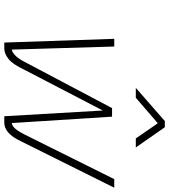

<svg xmlns="http://www.w3.org/2000/svg" viewBox="32 -802 770 873"><g transform="rotate(90 416.5 -365.0)"><path d="M191 -500 205 -34Q236 -40 267 -104L471 -490H510L539 -34Q553 -36 565.5 -51Q578 -66 590 -90L794 -500H833L621 -74Q586 0 537 0H508L482 -448L296 -90Q272 -39 248.5 -20Q225 -1 202 0H173L156 -500ZM530 -730H558L650 -598H609L540 -698L424 -598H379Z"/></g></svg>

Font: Panefresco 1wt
Style: Italic
Weight: 250
Version: Version 1.000